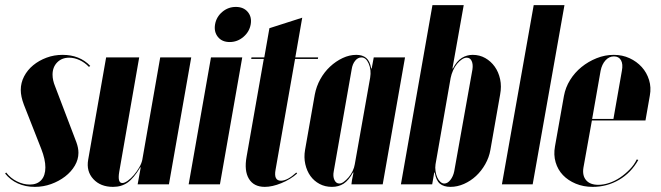

<svg xmlns="http://www.w3.org/2000/svg" viewBox="-54 -719 2577 749"><path d="M293 -458Q277 -475 256.5 -484.5Q236 -494 216 -494Q187 -494 169 -475.5Q151 -457 151 -428Q151 -406 161 -382L244 -164Q252 -142 252 -123Q252 -97 238 -73Q224 -49 200 -30.5Q176 -12 145.5 -1Q115 10 82 10Q45 10 15.5 -3.5Q-14 -17 -34 -42L-30 -46Q-13 -24 12 -11.5Q37 1 62 1Q91 1 107 -16.5Q123 -34 123 -66Q123 -97 107 -138L39 -311Q27 -343 27 -368Q27 -396 40 -421Q53 -446 75.5 -464.5Q98 -483 127.5 -494Q157 -505 190 -505Q257 -505 298 -462Z M493 -66Q468 -24 444 -7Q420 10 387 10Q338 10 310 -20.5Q282 -51 290 -96L360 -495H489L411 -48Q404 -5 423 -5Q432 -5 444.5 -14Q457 -23 468.5 -36.5Q480 -50 489 -65.5Q498 -81 501 -95L571 -495H692L605 0H483L495 -66Z M785 -624Q790 -653 813 -672.5Q836 -692 866 -692Q896 -692 912.5 -672.5Q929 -653 924 -624Q919 -595 895.5 -575Q872 -555 842 -555Q812 -555 796 -575Q780 -595 785 -624ZM891 -495 804 0H682L769 -495Z M979 10Q936 10 917 -21.5Q898 -53 908 -108L975 -489H926L927 -495H977L997 -609L1125 -650L1098 -495H1187L1186 -489H1097L1021 -57Q1013 -14 1042 -14Q1067 -14 1102 -46L1105 -42Q1079 -19 1043.5 -4.5Q1008 10 979 10Z M1325 -46H1323Q1306 -15 1286.5 -2.5Q1267 10 1241 10Q1214 10 1192.5 -1.5Q1171 -13 1157 -32.5Q1143 -52 1137 -78.5Q1131 -105 1136 -134L1174 -350Q1180 -382 1195.5 -410Q1211 -438 1233.5 -459Q1256 -480 1282.5 -492.5Q1309 -505 1336 -505Q1360 -505 1374.5 -493Q1389 -481 1394 -452H1396L1404 -495H1526L1439 0H1317L1319 -16ZM1390 -416Q1395 -446 1384.5 -470.5Q1374 -495 1356 -495Q1342 -495 1331.5 -482Q1321 -469 1318 -449L1248 -51Q1244 -31 1250.5 -17Q1257 -3 1270 -3Q1278 -3 1287.5 -10Q1297 -17 1306 -27.5Q1315 -38 1321.5 -51.5Q1328 -65 1330 -78Z M1632 0H1510L1633 -699H1755L1711 -452H1713Q1728 -481 1747.5 -493Q1767 -505 1790 -505Q1817 -505 1839 -492.5Q1861 -480 1876 -459Q1891 -438 1897 -410Q1903 -382 1897 -350L1859 -134Q1854 -105 1839 -78.5Q1824 -52 1803 -32.5Q1782 -13 1756 -1.5Q1730 10 1703 10Q1677 10 1662 -2.5Q1647 -15 1642 -46H1640ZM1645 -78Q1643 -65 1645 -51.5Q1647 -38 1651.5 -27.5Q1656 -17 1663.5 -10Q1671 -3 1679 -3Q1692 -3 1703 -17Q1714 -31 1718 -51L1789 -448Q1792 -468 1786 -481Q1780 -494 1767 -494Q1758 -494 1748 -487.5Q1738 -481 1729 -470Q1720 -459 1713.5 -444.5Q1707 -430 1704 -415Z M2028 -699H2148L2024 0H1904Z M2146 -345Q2152 -378 2170 -407Q2188 -436 2214.5 -457.5Q2241 -479 2273.5 -492Q2306 -505 2340 -505Q2374 -505 2402 -492Q2430 -479 2449.5 -457.5Q2469 -436 2478 -407Q2487 -378 2481 -346L2464 -249H2255L2222 -65Q2217 -34 2232.5 -16Q2248 2 2280 2Q2301 2 2323 -5.5Q2345 -13 2365 -26.5Q2385 -40 2402.5 -58Q2420 -76 2430 -97L2436 -95Q2408 -45 2361 -17.5Q2314 10 2258 10Q2222 10 2192 -2.5Q2162 -15 2142 -36Q2122 -57 2113.5 -86Q2105 -115 2111 -148ZM2339 -255 2372 -443Q2377 -469 2368.5 -484Q2360 -499 2341 -499Q2322 -499 2308 -483.5Q2294 -468 2289 -443L2256 -255Z"/></svg>

Font: Moniqa Black Ita Display
Style: Italic
Weight: 900
Italic angle: -10°
Designer: Rajesh Rajput
Foundry: Rajesh Rajput
Version: Version 1.000